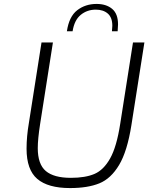

<svg xmlns="http://www.w3.org/2000/svg" viewBox="-20 -950 754 976"><path d="M115 -194Q115 -256 127 -326L191 -734H249L184 -320Q172 -243 172 -197Q172 -115 213 -80.5Q254 -46 340 -46Q414 -46 460.5 -66Q507 -86 540 -145Q573 -204 591 -320L656 -734H714L648 -314Q627 -181 585.5 -111.5Q544 -42 485 -18Q426 6 336 6Q224 6 169.5 -40.5Q115 -87 115 -194ZM471 -930Q520 -930 550 -905Q580 -880 580 -826Q580 -817 578 -791H549Q551 -811 551 -819Q551 -861 528 -881Q505 -901 467 -901Q423 -901 390.5 -874.5Q358 -848 349 -791H320Q331 -866 372.5 -898Q414 -930 471 -930Z"/></svg>

Font: Exo Light
Style: Italic
Weight: 300
Italic angle: -9°
Designer: Natanael Gama
Foundry: Natanael Gama
Version: Version 1.500; ttfautohint (v1.6)